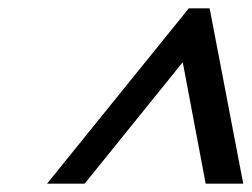

<svg xmlns="http://www.w3.org/2000/svg" viewBox="-20 -760 603 460"><path d="M200.6 -342 182.8 -320H92.8L139.6 -378L414.5 -718L432.2 -740H482.2L486.5 -718L551.6 -378L562.8 -320H472.8L468.6 -342L417.8 -611Z"/></svg>

Font: Nordica Plus
Style: NordicaClassicLightObl
Weight: 300
Version: Version 1.01